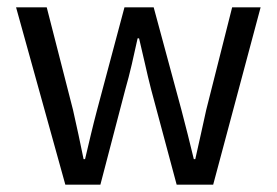

<svg xmlns="http://www.w3.org/2000/svg" viewBox="-20 -506 758 526"><path d="M159 0 24 -486H108L180 -205Q188 -170 195 -137Q202 -104 209 -70H213Q221 -104 229 -137.5Q237 -171 246 -205L321 -486H401L477 -205Q486 -170 494.5 -137Q503 -104 511 -70H515Q523 -104 530 -137Q537 -170 545 -205L616 -486H694L564 0H464L394 -261Q385 -296 377.5 -330Q370 -364 361 -401H357Q349 -364 341 -329.5Q333 -295 323 -260L255 0Z"/></svg>

Font: TypoPRO Source Sans Pro
Style: Regular
Weight: 400
Designer: Paul D. Hunt
Foundry: Adobe Systems Incorporated
Version: Version 2.020;PS 2.000;hotconv 1.0.86;makeotf.lib2.5.63406